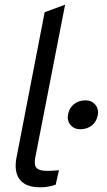

<svg xmlns="http://www.w3.org/2000/svg" viewBox="-20 -790 454 817"><path d="M217 -4Q200 2 183 4.5Q166 7 151 7Q109 7 84.5 -8Q60 -23 51.5 -50Q43 -77 49 -113L170 -738L257 -770L130 -119Q124 -88 135.5 -75.5Q147 -63 178 -63Q191 -63 204 -63.5Q217 -64 231 -66ZM321 -240Q295 -240 279.5 -259Q264 -278 270 -305Q275 -331 295 -347Q315 -363 344 -363Q370 -363 385.5 -344.5Q401 -326 396 -299Q390 -271 370 -255.5Q350 -240 321 -240Z"/></svg>

Font: REM Light
Style: Italic
Weight: 300
Italic angle: -11°
Designer: Octavio Pardo
Foundry: Ashler Design
Version: Version 1.005;gftools[0.9.28]